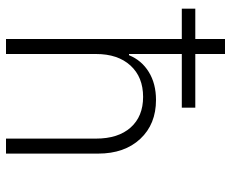

<svg xmlns="http://www.w3.org/2000/svg" viewBox="-85 -685 770 640"><g transform="rotate(90 300.0 -365.0)"><path d="M492 -307V0H442V-300Q442 -374 405 -415.5Q368 -457 303 -457Q237 -457 198.5 -415Q160 -373 160 -300V0H110V-586H9V-631H110V-730H160V-631H339V-586H160V-410H164Q181 -452 220 -476Q259 -500 313 -500Q394 -500 443 -447.5Q492 -395 492 -307Z"/></g></svg>

Font: JetBrains Mono Extra Light
Style: Regular
Weight: 200
Monospace: yes
Designer: Philipp Nurullin, Konstantin Bulenkov
Foundry: JetBrains
Version: 2.002